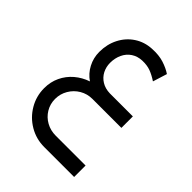

<svg xmlns="http://www.w3.org/2000/svg" viewBox="-206 -597 958 958"><g transform="rotate(45 273.5 -118.0)"><path d="M481.7 164.5H270.7Q234.6 164.5 204.5 147.9Q174.4 131.3 156.7 102Q139 72.8 139 37.1Q139 1.3 156.8 -28.9Q174.6 -59.2 204.8 -77Q235 -94.7 270.7 -94.7H475.2V-175.7H312.6Q279.6 -176.6 255.4 -191.5Q231.2 -206.4 218.4 -230.9Q205.7 -255.4 205.7 -284.6Q205.7 -317.8 218.5 -345.2Q231.3 -372.5 255.3 -388.5Q279.4 -404.5 311.7 -405.8Q344.6 -406.9 369.3 -397.9Q393.9 -388.9 422.5 -370.1L446 -445.2Q420.6 -462.3 385.8 -473.4Q351 -484.6 304 -481.8Q253.5 -479.1 213.8 -452.9Q174 -426.7 151.5 -382.7Q129 -338.8 129 -284.9Q129 -243 148 -206.7Q166.9 -170.3 200.2 -147.7Q159.8 -133.9 128.6 -107.3Q97.5 -80.7 79.9 -43.7Q62.4 -6.8 62.4 37.1Q62.4 93.7 90.4 141.4Q118.4 189.2 166.2 217.2Q214 245.2 270.7 245.2H481.7Z"/></g></svg>

Font: Arad-VF Thin Dots1
Style: Regular
Weight: 100
Designer: Mohammad Darvishi
Version: Version 1.000;August 30, 2024;FontCreator 15.0.0.2992 64-bit